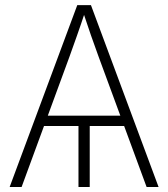

<svg xmlns="http://www.w3.org/2000/svg" viewBox="-20 -748 673 768"><path d="M338.9 -264.6V0H293.9V-264.6ZM18.6 0 289.1 -727.5H343.8L614.3 0H566.4L374.5 -521Q359.9 -561 344 -606.2Q328.1 -651.4 309.6 -708H322.8Q304.2 -651.4 288.1 -606Q272 -560.5 257.8 -521L66.4 0ZM135.7 -244.1V-285.2H497.1V-244.1Z"/></svg>

Font: Inter 24pt ExtraLight
Style: Regular
Weight: 250
Designer: Rasmus Andersson
Foundry: rsms
Version: Version 4.001;git-66647c0bb